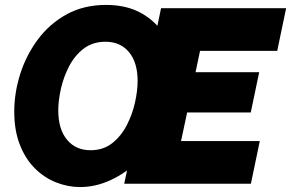

<svg xmlns="http://www.w3.org/2000/svg" viewBox="-20 -736 1166 769"><path d="M300.8 13.2Q252 13.2 204.8 -5.4Q157.7 -23.9 119.9 -61.5Q82 -99.1 59.6 -156Q37.1 -212.9 37.1 -289.1Q37.1 -364.3 61 -439.7Q85 -515.1 131.6 -577.9Q178.2 -640.6 246.8 -678.5Q315.4 -716.3 404.8 -716.3Q488.8 -716.3 548.6 -681.9Q608.4 -647.5 641.6 -589.8L592.8 -547.9L625 -703.1H1126L1090.3 -532.2H781.2L763.2 -446.8H1018.1L984.4 -285.6H729.5L705.1 -170.9H1020.5L984.9 0H477.5L506.8 -138.2L536.1 -92.8Q485.4 -43.9 424.6 -15.4Q363.8 13.2 300.8 13.2ZM213.4 -293.9Q213.4 -218.8 248.3 -176.5Q283.2 -134.3 342.3 -134.3Q393.6 -134.3 429.4 -162.6Q465.3 -190.9 487.8 -234.6Q510.3 -278.3 520.8 -325.9Q531.2 -373.5 531.2 -411.6Q531.2 -485.4 496.8 -527.1Q462.4 -568.8 402.3 -568.8Q351.1 -568.8 314.9 -541Q278.8 -513.2 256.6 -470.2Q234.4 -427.2 223.9 -380.1Q213.4 -333 213.4 -293.9Z"/></svg>

Font: Schibsted Grotesk Black
Style: Italic
Weight: 900
Italic angle: -12°
Designer: Bakken & Baeck AS, Henrik Kongsvoll
Foundry: Schibsted ASA
Version: Version 1.100;gftools[0.9.25]